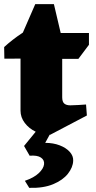

<svg xmlns="http://www.w3.org/2000/svg" viewBox="-24 -633 465 926"><path d="M218 17Q181 18 148.5 2.5Q116 -13 95.5 -40Q75 -67 75 -99V-450L146 -613H236L276 -443V-164Q276 -142 286 -133.5Q296 -125 315 -125Q332 -125 353 -126.5Q374 -128 391 -129L395 -76ZM-3 -350 -4 -406Q34 -441 83.5 -474Q133 -507 194 -540L222 -426L218 -351ZM232 -349V-474H405V-417L354 -349ZM117 273 96 239Q140 224 163 202Q186 180 188.5 159.5Q191 139 173.5 127Q156 115 119 118L92 71L155 -6H228L194 56Q233 56 264 68Q295 80 312.5 99.5Q330 119 329 142Q328 174 303.5 205Q279 236 232 255.5Q185 275 117 273Z"/></svg>

Font: Eczar ExtraBold
Style: Regular
Weight: 800
Designer: Vaibhav Singh
Foundry: Rosetta Type Foundry
Version: Version 2.000